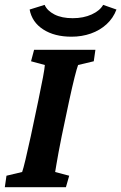

<svg xmlns="http://www.w3.org/2000/svg" viewBox="-25 -781 506 801"><path d="M-4.9 0 2 -47.9 67.4 -63.5Q72.3 -77.1 81.5 -115.7Q90.8 -154.3 103.5 -212.9L134.8 -361.3Q147.5 -421.9 154.3 -458.5Q161.1 -495.1 162.1 -509.8L104.5 -525.4L117.2 -573.2H373L366.2 -525.4L300.8 -509.8Q295.9 -497.1 286.1 -458.5Q276.4 -419.9 263.7 -361.3L232.4 -212.9Q224.6 -174.8 219.2 -145Q213.9 -115.2 210.4 -95.2Q207 -75.2 205.1 -63.5L263.7 -47.9L250 0ZM405.3 -760.7 460.9 -741.2Q447.3 -705.1 419.4 -679.7Q391.6 -654.3 354 -641.1Q316.4 -627.9 273.4 -627.9Q202.1 -627.9 155.3 -658.2Q108.4 -688.5 98.6 -741.2L161.1 -760.7Q171.9 -736.3 202.1 -720.7Q232.4 -705.1 278.3 -705.1Q323.2 -705.1 357.4 -720.7Q391.6 -736.3 405.3 -760.7Z"/></svg>

Font: Crimson Pro
Style: Bold Italic
Weight: 700
Italic angle: -12°
Designer: Jacques Le Bailly
Foundry: Baron von Fonthausen
Version: Version 1.003